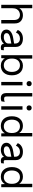

<svg xmlns="http://www.w3.org/2000/svg" viewBox="1850 -2620 780 4519"><g transform="rotate(90 2239.5 -360.0)"><path d="M531 -320V0H451V-292Q451 -370 417.5 -405Q384 -440 328 -440Q289 -440 253.5 -422Q218 -404 195.5 -364.5Q173 -325 173 -265V0H93V-730H173V-425Q198 -468 240.5 -489Q283 -510 336 -510Q421 -510 476 -461Q531 -412 531 -320Z M1162 -63 1157 0Q1129 10 1097 10Q1058 10 1035.5 -7Q1013 -24 1007 -64Q984 -29 939.5 -9.5Q895 10 846 10Q772 10 724 -24.5Q676 -59 676 -124Q676 -181 726 -222.5Q776 -264 871 -280L1004 -302V-330Q1004 -380 973 -410Q942 -440 887 -440Q837 -440 800.5 -416Q764 -392 744 -345L685 -388Q705 -444 759.5 -477Q814 -510 887 -510Q976 -510 1030 -467Q1084 -424 1084 -340V-94Q1084 -76 1093 -67Q1102 -58 1122 -58Q1142 -58 1162 -63ZM1004 -168V-237L892 -216Q825 -204 792 -181.5Q759 -159 759 -124Q759 -93 783 -76.5Q807 -60 850 -60Q913 -60 958.5 -90Q1004 -120 1004 -168Z M1752 -250Q1752 -129 1690.5 -59.5Q1629 10 1524 10Q1466 10 1420.5 -16.5Q1375 -43 1353 -87L1348 0H1278V-730H1358V-422Q1382 -462 1425.5 -486Q1469 -510 1524 -510Q1629 -510 1690.5 -440.5Q1752 -371 1752 -250ZM1672 -250Q1672 -337 1630 -388.5Q1588 -440 1515 -440Q1443 -440 1400.5 -390Q1358 -340 1358 -256V-244Q1358 -160 1400.5 -110Q1443 -60 1515 -60Q1588 -60 1630 -111.5Q1672 -163 1672 -250Z M1888 -656Q1888 -683 1904.5 -699.5Q1921 -716 1948 -716Q1975 -716 1991.5 -699.5Q2008 -683 2008 -656Q2008 -629 1991.5 -612.5Q1975 -596 1948 -596Q1921 -596 1904.5 -612.5Q1888 -629 1888 -656ZM1988 0H1908V-500H1988Z M2250 -134Q2250 -96 2261.5 -81.5Q2273 -67 2304 -67Q2325 -67 2340.5 -70Q2356 -73 2377 -81L2364 -4Q2331 10 2290 10Q2229 10 2199.5 -23Q2170 -56 2170 -124V-730H2250Z M2460 -656Q2460 -683 2476.5 -699.5Q2493 -716 2520 -716Q2547 -716 2563.5 -699.5Q2580 -683 2580 -656Q2580 -629 2563.5 -612.5Q2547 -596 2520 -596Q2493 -596 2476.5 -612.5Q2460 -629 2460 -656ZM2560 0H2480V-500H2560Z M3190 -730V0H3120L3115 -87Q3093 -43 3047.5 -16.5Q3002 10 2944 10Q2839 10 2777.5 -59.5Q2716 -129 2716 -250Q2716 -371 2777.5 -440.5Q2839 -510 2944 -510Q2999 -510 3042.5 -486Q3086 -462 3110 -422V-730ZM3110 -244V-256Q3110 -340 3067.5 -390Q3025 -440 2953 -440Q2880 -440 2838 -388.5Q2796 -337 2796 -250Q2796 -163 2838 -111.5Q2880 -60 2953 -60Q3025 -60 3067.5 -110Q3110 -160 3110 -244Z M3826 -63 3821 0Q3793 10 3761 10Q3722 10 3699.5 -7Q3677 -24 3671 -64Q3648 -29 3603.5 -9.5Q3559 10 3510 10Q3436 10 3388 -24.5Q3340 -59 3340 -124Q3340 -181 3390 -222.5Q3440 -264 3535 -280L3668 -302V-330Q3668 -380 3637 -410Q3606 -440 3551 -440Q3501 -440 3464.5 -416Q3428 -392 3408 -345L3349 -388Q3369 -444 3423.5 -477Q3478 -510 3551 -510Q3640 -510 3694 -467Q3748 -424 3748 -340V-94Q3748 -76 3757 -67Q3766 -58 3786 -58Q3806 -58 3826 -63ZM3668 -168V-237L3556 -216Q3489 -204 3456 -181.5Q3423 -159 3423 -124Q3423 -93 3447 -76.5Q3471 -60 3514 -60Q3577 -60 3622.5 -90Q3668 -120 3668 -168Z M4386 -730V0H4316L4311 -87Q4289 -43 4243.5 -16.5Q4198 10 4140 10Q4035 10 3973.5 -59.5Q3912 -129 3912 -250Q3912 -371 3973.5 -440.5Q4035 -510 4140 -510Q4195 -510 4238.5 -486Q4282 -462 4306 -422V-730ZM4306 -244V-256Q4306 -340 4263.5 -390Q4221 -440 4149 -440Q4076 -440 4034 -388.5Q3992 -337 3992 -250Q3992 -163 4034 -111.5Q4076 -60 4149 -60Q4221 -60 4263.5 -110Q4306 -160 4306 -244Z"/></g></svg>

Font: Work Sans
Style: Regular
Weight: 400
Designer: Wei Huang
Foundry: Wei Huang
Version: Version 1.500; ttfautohint (v1.6)